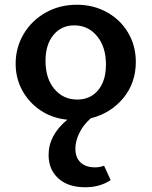

<svg xmlns="http://www.w3.org/2000/svg" viewBox="-20 -500 640 810"><path d="M298 126Q298 165 320 185.5Q342 206 381 206Q402 206 419 199L447 260Q401 290 340 290Q267 290 226 252.5Q185 215 185 154Q185 70 264 5Q201 -1 151.5 -34Q102 -67 74 -118.5Q46 -170 46 -231Q46 -299 79.5 -356Q113 -413 172 -446.5Q231 -480 304 -480Q374 -480 431 -448.5Q488 -417 520.5 -362Q553 -307 553 -239Q553 -150 500 -86Q447 -22 363 -1Q331 27 314.5 61.5Q298 96 298 126ZM306 -80Q361 -80 394 -119.5Q427 -159 427 -228Q427 -302 389.5 -347.5Q352 -393 293 -393Q239 -393 205.5 -352.5Q172 -312 172 -243Q172 -169 209.5 -124.5Q247 -80 306 -80Z"/></svg>

Font: Ysabeau SC
Style: Bold
Weight: 700
Designer: Christian Thalmann (Catharsis Fonts)
Version: Version 0.003